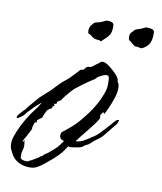

<svg xmlns="http://www.w3.org/2000/svg" viewBox="-73 -515 493 584"><g transform="rotate(10 173.5 -222.5)"><path d="M298 -171Q301 -171 299 -166.5Q297 -162 297 -160L264 -119Q256 -109 246 -102.5Q236 -96 227 -87Q224 -83 217 -80Q210 -77 206 -73Q202 -69 186.5 -66.5Q171 -64 165 -64Q164 -64 162 -66L158 -60Q148 -44 134.5 -31Q121 -18 107 -7Q100 -1 92.5 4.5Q85 10 77 14Q69 18 56 18Q42 18 29 13Q10 6 0 -11Q-4 -18 -7.5 -26Q-11 -34 -11 -44Q-11 -55 -8 -63.5Q-5 -72 -2 -80Q16 -124 47 -163Q49 -165 52.5 -171Q56 -177 60 -183Q55 -179 48.5 -173.5Q42 -168 37 -163Q31 -156 27.5 -153Q24 -150 16 -140Q14 -136 5 -129.5Q-4 -123 -6 -123Q-9 -123 -7.5 -128.5Q-6 -134 10 -150Q13 -152 15 -155Q17 -158 19 -161L49 -196L81 -225Q86 -230 96.5 -241.5Q107 -253 126 -268Q131 -272 141.5 -283.5Q152 -295 156 -299Q161 -304 166 -302L170 -307Q176 -315 182 -314.5Q188 -314 195 -320L204 -327H205V-328Q210 -330 212.5 -333.5Q215 -337 221 -337Q229 -337 241 -328Q253 -319 263 -308.5Q273 -298 275 -290Q275 -288 275 -287Q275 -286 276 -284Q281 -279 281 -266Q281 -251 275 -233.5Q269 -216 262.5 -201.5Q256 -187 252 -181Q252 -181 250.5 -184.5Q249 -188 246 -183L241 -176L242 -168L240 -161H239Q236 -155 227.5 -144Q219 -133 207 -118Q201 -111 194 -102Q187 -93 181 -85H184Q194 -85 206.5 -92Q219 -99 227 -105Q241 -113 252.5 -125.5Q264 -138 277 -152Q281 -157 284 -160.5Q287 -164 291 -168Q294 -171 298 -171ZM134 -104Q145 -112 164 -128.5Q183 -145 210 -182Q214 -187 223 -202.5Q232 -218 234 -223Q239 -234 243.5 -246.5Q248 -259 248 -272Q248 -286 247 -292.5Q246 -299 239 -299Q231 -299 214 -289L206 -281Q180 -265 154 -244Q153 -243 151.5 -242.5Q150 -242 150 -240Q148 -240 140 -231Q132 -222 125 -213Q118 -204 118 -203Q116 -199 109.5 -196Q103 -193 104 -186H97L99 -178H94V-177Q94 -170 87 -168Q85 -166 85 -168Q84 -165 82.5 -164.5Q81 -164 79 -162L73 -150L68 -137Q67 -137 60.5 -132Q54 -127 54 -126L55 -121Q48 -120 47 -115Q46 -110 44 -105V-98L31 -73L25 -63Q24 -62 23 -59Q22 -56 23 -56V-55H25L26 -63Q28 -59 29 -50.5Q30 -42 29 -37Q28 -33 26.5 -27.5Q25 -22 25 -17V-9Q25 -2 34 0Q43 2 48 1Q50 0 59.5 -5Q69 -10 77.5 -15.5Q86 -21 85 -23L86 -22H89Q91 -27 98 -31Q105 -35 109 -39Q116 -45 123.5 -51.5Q131 -58 136 -65L146 -79Q132 -82 132 -94Q132 -98 134 -104ZM330 -398H328Q326 -398 322.5 -398.5Q319 -399 319 -400H312Q309 -400 306.5 -401.5Q304 -403 297 -409Q295 -412 290 -414.5Q285 -417 286 -429Q287 -438 294 -443Q299 -451 306.5 -452.5Q314 -454 328 -461Q330 -463 335 -463Q337 -463 340 -462.5Q343 -462 346 -462Q358 -460 358 -452Q359 -431 353 -418.5Q347 -406 330 -398ZM205 -398Q204 -397 201.5 -398Q199 -399 199 -400H195Q191 -400 185 -401.5Q179 -403 172 -409Q170 -412 165 -413Q160 -414 161 -426Q163 -438 169 -443Q174 -451 182.5 -452Q191 -453 205 -460Q210 -463 213 -462.5Q216 -462 221 -462Q233 -460 233 -452Q234 -431 227.5 -421.5Q221 -412 205 -398Z"/></g></svg>

Font: Cherish
Style: Regular
Weight: 400
Designer: Robert E. Leuschke
Foundry: Robert E. Leuschke
Version: Version 1.005